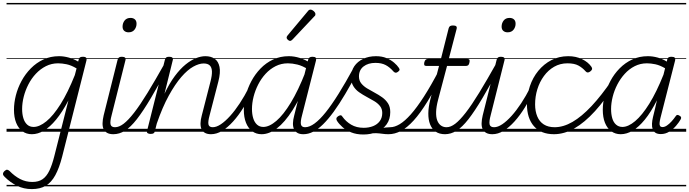

<svg xmlns="http://www.w3.org/2000/svg" viewBox="-45 -905 4734 1319"><path d="M173 394Q118 394 71.5 371Q25 348 -13 310Q-24 300 -24.5 290.5Q-25 281 -14 270Q-3 260 4.5 261Q12 262 21 270Q55 305 93.5 325Q132 345 177 345Q220 345 247.5 326Q275 307 294 267.5Q313 228 328 168L425 -215Q383 -135 340.5 -83.5Q298 -32 256.5 -7.5Q215 17 174 17Q136 17 108.5 -3.5Q81 -24 66 -61.5Q51 -99 51 -151Q51 -199 64 -250Q77 -301 103 -349Q129 -397 167 -435.5Q205 -474 253.5 -496.5Q302 -519 361 -519Q393 -519 427.5 -509.5Q462 -500 492 -482L496 -497Q498 -507 505 -511Q512 -515 524 -515Q542 -515 547 -508Q552 -501 549 -490L382 171Q362 249 335 298.5Q308 348 269.5 371Q231 394 173 394ZM186 -33Q226 -33 273.5 -71.5Q321 -110 371 -189.5Q421 -269 469 -389L481 -435Q444 -457 412.5 -463.5Q381 -470 354 -470Q309 -470 270.5 -450.5Q232 -431 201.5 -398.5Q171 -366 150 -325Q129 -284 118 -240.5Q107 -197 107 -156Q107 -121 115.5 -93Q124 -65 141.5 -49Q159 -33 186 -33ZM0 365H610V375H0ZM0 -20H610V0H0ZM0 -505H610V-500H0ZM0 -885H610V-875H0Z M734 17Q708 17 691.5 8Q675 -1 667 -17.5Q659 -34 659.5 -58Q660 -82 667 -112L763 -495Q766 -506 772.5 -510.5Q779 -515 792 -515Q808 -515 814 -509Q820 -503 817 -492L722 -114Q710 -70 714.5 -50.5Q719 -31 745 -31Q756 -31 760.5 -23.5Q765 -16 763.5 -7Q762 2 754.5 9.5Q747 17 734 17ZM838 -683Q820 -683 808.5 -693Q797 -703 797 -722Q797 -746 811 -764Q825 -782 852 -782Q870 -782 881.5 -772Q893 -762 893 -742Q893 -719 879 -701Q865 -683 838 -683ZM570 365H895V375H570ZM570 -20H895V0H570ZM570 -505H895V-500H570ZM570 -885H895V-875H570Z M733 17Q722 17 717 9.5Q712 2 713 -7Q714 -16 722.5 -23.5Q731 -31 745 -31Q773 -31 804.5 -55Q836 -79 876.5 -131Q917 -183 969 -268Q1021 -353 1090 -476Q1095 -486 1104 -485.5Q1113 -485 1119 -478Q1125 -471 1120 -461Q1047 -325 992.5 -233Q938 -141 895 -86Q852 -31 813.5 -7Q775 17 733 17ZM895 365V375ZM895 -20V0ZM895 -505V-500ZM895 -885V-875Z M1405 17Q1380 17 1363.5 8Q1347 -1 1339.5 -17.5Q1332 -34 1332.5 -58Q1333 -82 1341 -111L1401 -345Q1412 -387 1411 -414.5Q1410 -442 1396 -455.5Q1382 -469 1354 -469Q1322 -469 1282.5 -447Q1243 -425 1200.5 -376Q1158 -327 1114.5 -248Q1071 -169 1032 -56L1019 -4Q1017 6 1010.5 10.5Q1004 15 989 15Q977 15 969.5 10Q962 5 965 -5L1088 -495Q1091 -506 1097 -510.5Q1103 -515 1117 -515Q1133 -515 1139 -509Q1145 -503 1142 -492L1085 -261Q1119 -333 1156 -382.5Q1193 -432 1230 -462Q1267 -492 1301.5 -505.5Q1336 -519 1366 -519Q1404 -519 1429.5 -501.5Q1455 -484 1463 -445.5Q1471 -407 1455 -345L1395 -113Q1383 -70 1387 -50.5Q1391 -31 1417 -31Q1427 -31 1431 -23.5Q1435 -16 1434 -7Q1433 2 1425.5 9.5Q1418 17 1405 17ZM895 365H1566V375H895ZM895 -20H1566V0H895ZM895 -505H1566V-500H895ZM895 -885H1566V-875H895Z M1404 17Q1393 17 1388 9.5Q1383 2 1384 -7Q1385 -16 1393.5 -23.5Q1402 -31 1416 -31Q1442 -31 1472.5 -51.5Q1503 -72 1536 -108.5Q1569 -145 1602 -195Q1635 -245 1666 -306Q1671 -315 1679.5 -314.5Q1688 -314 1694 -307.5Q1700 -301 1696 -292Q1664 -225 1629 -168.5Q1594 -112 1556.5 -70.5Q1519 -29 1481 -6Q1443 17 1404 17ZM1566 365V375ZM1566 -20V0ZM1566 -505V-500ZM1566 -885V-875Z M1752 17Q1715 17 1687.5 -3.5Q1660 -24 1645 -61.5Q1630 -99 1630 -151Q1630 -197 1643 -248Q1656 -299 1681.5 -347Q1707 -395 1744.5 -434Q1782 -473 1831 -496Q1880 -519 1939 -519Q1976 -519 2014.5 -507Q2053 -495 2087 -472L2076 -426Q2033 -453 1998 -461.5Q1963 -470 1933 -470Q1887 -470 1848.5 -450.5Q1810 -431 1780 -398.5Q1750 -366 1729 -325Q1708 -284 1697 -240.5Q1686 -197 1686 -156Q1686 -121 1694.5 -93Q1703 -65 1720.5 -49Q1738 -33 1764 -33Q1805 -33 1853.5 -74.5Q1902 -116 1953 -200Q2004 -284 2053 -409L2071 -365Q2019 -233 1965 -148.5Q1911 -64 1857.5 -23.5Q1804 17 1752 17ZM2039 17Q2014 17 1998.5 8Q1983 -1 1975 -17.5Q1967 -34 1967.5 -58Q1968 -82 1976 -111L2072 -495Q2075 -506 2082 -510.5Q2089 -515 2102 -515Q2119 -515 2124 -508.5Q2129 -502 2126 -490L2030 -113Q2018 -69 2022.5 -50Q2027 -31 2051 -31Q2061 -31 2065.5 -23.5Q2070 -16 2068.5 -7Q2067 2 2060 9.5Q2053 17 2039 17ZM1566 365H2201V375H1566ZM1566 -20H2201V0H1566ZM1566 -505H2201V-500H1566ZM1566 -885H2201V-875H1566Z M2039 17Q2028 17 2023.5 9.5Q2019 2 2020.5 -7Q2022 -16 2030 -23.5Q2038 -31 2051 -31Q2081 -31 2116.5 -57Q2152 -83 2192.5 -133.5Q2233 -184 2280.5 -260Q2328 -336 2382 -435Q2388 -446 2397.5 -444.5Q2407 -443 2413.5 -435Q2420 -427 2415 -417Q2368 -329 2326.5 -259Q2285 -189 2247.5 -137.5Q2210 -86 2175 -51.5Q2140 -17 2106.5 0Q2073 17 2039 17ZM2201 365H2251V375H2201ZM2201 -20H2251V0H2201ZM2201 -505H2251V-500H2201ZM2201 -885H2251V-875H2201Z M1947 -624Q1941 -624 1932.5 -631.5Q1924 -639 1924 -646Q1924 -650 1925.5 -653.5Q1927 -657 1931 -662L2069 -827Q2074 -834 2078.5 -836.5Q2083 -839 2088 -839Q2095 -839 2103 -834Q2111 -829 2116.5 -822Q2122 -815 2122 -808Q2122 -803 2120.5 -799.5Q2119 -796 2114 -792L1965 -634Q1956 -624 1947 -624Z M2508 -7Q2536 -17 2561 -22Q2586 -27 2605.5 -29Q2625 -31 2636 -31Q2645 -31 2648.5 -23.5Q2652 -16 2650 -7Q2648 2 2641 9.5Q2634 17 2623 17Q2602 17 2582 14Q2562 11 2539 10Q2516 9 2486 15ZM2451 19Q2404 19 2368 4.5Q2332 -10 2307.5 -32Q2283 -54 2270 -75Q2265 -83 2266 -91Q2267 -99 2277 -106Q2286 -112 2293.5 -113Q2301 -114 2307 -104Q2331 -70 2367.5 -48.5Q2404 -27 2453 -27Q2489 -27 2518 -38.5Q2547 -50 2564 -73Q2581 -96 2581 -129Q2581 -157 2565.5 -176.5Q2550 -196 2525.5 -210.5Q2501 -225 2474 -239.5Q2447 -254 2422.5 -271Q2398 -288 2382.5 -313Q2367 -338 2367 -374Q2367 -418 2389 -450Q2411 -482 2449.5 -500.5Q2488 -519 2538 -519Q2579 -519 2610 -506Q2641 -493 2662.5 -474.5Q2684 -456 2695 -439Q2701 -430 2700 -424.5Q2699 -419 2688 -411Q2680 -405 2673 -405.5Q2666 -406 2659 -413Q2633 -443 2604.5 -458Q2576 -473 2534 -473Q2484 -473 2452.5 -448.5Q2421 -424 2421 -380Q2421 -352 2436.5 -332.5Q2452 -313 2476.5 -298Q2501 -283 2528.5 -268.5Q2556 -254 2580.5 -236.5Q2605 -219 2620.5 -195Q2636 -171 2636 -135Q2636 -86 2611.5 -51.5Q2587 -17 2545 1Q2503 19 2451 19ZM2251 365H2786V375H2251ZM2251 -20H2786V0H2251ZM2251 -505H2786V-500H2251ZM2251 -885H2786V-875H2251Z M2624 17Q2613 17 2608 9.5Q2603 2 2604 -7Q2605 -16 2613.5 -23.5Q2622 -31 2636 -31Q2666 -31 2701 -52Q2736 -73 2777 -119Q2818 -165 2867 -241Q2916 -317 2974 -428Q2979 -438 2988.5 -437.5Q2998 -437 3003.5 -429.5Q3009 -422 3003 -412Q2943 -291 2892.5 -209Q2842 -127 2797 -77.5Q2752 -28 2709.5 -5.5Q2667 17 2624 17ZM2786 365V375ZM2786 -20V0ZM2786 -505V-500ZM2786 -885V-875Z M3013 17Q2973 17 2947.5 -1Q2922 -19 2909.5 -51Q2897 -83 2897.5 -126.5Q2898 -170 2911 -221L2971 -452H2884Q2873 -452 2870 -458Q2867 -464 2870 -477Q2873 -489 2879 -494.5Q2885 -500 2895 -500H2984L3037 -710Q3040 -721 3046.5 -725.5Q3053 -730 3067 -730Q3083 -730 3089 -724.5Q3095 -719 3092 -707L3038 -500H3167Q3177 -500 3180 -494Q3183 -488 3180 -476Q3178 -463 3172 -457.5Q3166 -452 3156 -452H3026L2965 -221Q2952 -172 2951 -136Q2950 -100 2959 -77Q2968 -54 2984.5 -42.5Q3001 -31 3022 -31Q3032 -31 3037 -23.5Q3042 -16 3041 -7Q3040 2 3033.5 9.5Q3027 17 3013 17ZM2786 365H3174V375H2786ZM2786 -20H3174V0H2786ZM2786 -505H3174V-500H2786ZM2786 -885H3174V-875H2786Z M3011 17Q3000 17 2995 9.5Q2990 2 2991 -7Q2992 -16 3000.5 -23.5Q3009 -31 3023 -31Q3051 -31 3082.5 -55Q3114 -79 3154.5 -131Q3195 -183 3247 -268Q3299 -353 3368 -476Q3373 -486 3382 -485.5Q3391 -485 3397 -478Q3403 -471 3398 -461Q3325 -325 3270.5 -233Q3216 -141 3173 -86Q3130 -31 3091.5 -7Q3053 17 3011 17ZM3173 365V375ZM3173 -20V0ZM3173 -505V-500ZM3173 -885V-875Z M3338 17Q3312 17 3295.5 8Q3279 -1 3271 -17.5Q3263 -34 3263.5 -58Q3264 -82 3271 -112L3367 -495Q3370 -506 3376.5 -510.5Q3383 -515 3396 -515Q3412 -515 3418 -509Q3424 -503 3421 -492L3326 -114Q3314 -70 3318.5 -50.5Q3323 -31 3349 -31Q3360 -31 3364.5 -23.5Q3369 -16 3367.5 -7Q3366 2 3358.5 9.5Q3351 17 3338 17ZM3442 -683Q3424 -683 3412.5 -693Q3401 -703 3401 -722Q3401 -746 3415 -764Q3429 -782 3456 -782Q3474 -782 3485.5 -772Q3497 -762 3497 -742Q3497 -719 3483 -701Q3469 -683 3442 -683ZM3174 365H3499V375H3174ZM3174 -20H3499V0H3174ZM3174 -505H3499V-500H3174ZM3174 -885H3499V-875H3174Z M3337 17Q3326 17 3321 9.5Q3316 2 3317 -7Q3318 -16 3326.5 -23.5Q3335 -31 3349 -31Q3375 -31 3405.5 -51.5Q3436 -72 3469 -108.5Q3502 -145 3535 -195Q3568 -245 3599 -306Q3604 -315 3612.5 -314.5Q3621 -314 3627 -307.5Q3633 -301 3629 -292Q3597 -225 3562 -168.5Q3527 -112 3489.5 -70.5Q3452 -29 3414 -6Q3376 17 3337 17ZM3499 365V375ZM3499 -20V0ZM3499 -505V-500ZM3499 -885V-875Z M3761 17Q3671 17 3623 -38Q3575 -93 3575 -189Q3575 -253 3595 -312.5Q3615 -372 3653 -418.5Q3691 -465 3743 -492Q3795 -519 3859 -519Q3912 -519 3954 -498.5Q3996 -478 4018 -446Q4024 -437 4022.5 -430Q4021 -423 4011 -415Q4001 -407 3993 -407Q3985 -407 3978 -415Q3957 -439 3929 -454.5Q3901 -470 3853 -470Q3803 -470 3762 -446.5Q3721 -423 3691.5 -382.5Q3662 -342 3646.5 -292Q3631 -242 3631 -188Q3631 -141 3646 -105Q3661 -69 3691 -50Q3721 -31 3766 -31Q3777 -31 3781.5 -23.5Q3786 -16 3785.5 -6.5Q3785 3 3778.5 10Q3772 17 3761 17ZM3499 365H4034V375H3499ZM3499 -20H4034V0H3499ZM3499 -505H4034V-500H3499ZM3499 -885H4034V-875H3499Z M3760 17Q3751 17 3746.5 10Q3742 3 3742.5 -6.5Q3743 -16 3749 -23.5Q3755 -31 3765 -31Q3825 -31 3888 -67.5Q3951 -104 4019 -176.5Q4087 -249 4159 -355Q4165 -363 4173.5 -360.5Q4182 -358 4187 -351Q4192 -344 4187 -336Q4114 -220 4042.5 -141.5Q3971 -63 3901 -23Q3831 17 3760 17ZM4034 365V375ZM4034 -20V0ZM4034 -505V-500ZM4034 -885V-875Z M4219 17Q4182 17 4154 -3.5Q4126 -24 4111 -61.5Q4096 -99 4096 -151Q4096 -199 4109.5 -250Q4123 -301 4148.5 -349Q4174 -397 4212 -435.5Q4250 -474 4298.5 -496.5Q4347 -519 4406 -519Q4438 -519 4471.5 -510Q4505 -501 4536 -482L4539 -498Q4542 -508 4549 -511.5Q4556 -515 4568 -515Q4585 -515 4590.5 -508.5Q4596 -502 4593 -490L4492 -94Q4487 -73 4486 -59.5Q4485 -46 4490 -39Q4495 -32 4506 -32Q4521 -32 4537 -43Q4553 -54 4568.5 -71Q4584 -88 4597 -107Q4602 -115 4608 -115.5Q4614 -116 4622 -111Q4633 -105 4634 -98.5Q4635 -92 4631 -85Q4620 -65 4599.5 -41Q4579 -17 4552.5 -0.5Q4526 16 4495 16Q4472 16 4458.5 7.5Q4445 -1 4439 -17Q4433 -33 4434 -54.5Q4435 -76 4441 -101Q4448 -130 4455 -158.5Q4462 -187 4468 -216Q4427 -135 4385 -83.5Q4343 -32 4301.5 -7.5Q4260 17 4219 17ZM4153 -156Q4153 -121 4161 -93Q4169 -65 4187 -49Q4205 -33 4231 -33Q4271 -33 4318.5 -73Q4366 -113 4415.5 -192.5Q4465 -272 4513 -392L4524 -436Q4488 -457 4457 -463.5Q4426 -470 4399 -470Q4354 -470 4315.5 -450.5Q4277 -431 4247 -398Q4217 -365 4196 -324.5Q4175 -284 4164 -240Q4153 -196 4153 -156ZM4034 365H4669V375H4034ZM4034 -20H4669V0H4034ZM4034 -505H4669V-500H4034ZM4034 -885H4669V-875H4034Z"/></svg>

Font: Playwrite IS Guides
Style: Regular
Weight: 400
Designer: Veronika Burian, José Scaglione
Foundry: TypeTogether
Version: Version 1.003